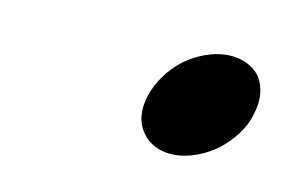

<svg xmlns="http://www.w3.org/2000/svg" viewBox="-31 -175 313 200"><g transform="rotate(10 125.5 -75.0)"><path d="M235 -75C240 -90 239 -104 232 -115C225 -125 212 -131 197 -131C182 -131 166 -125 152 -115C138 -104 128 -90 123 -75C118 -60 119 -46 127 -35C134 -25 146 -19 161 -19C176 -19 192 -25 206 -35C220 -46 231 -60 235 -75Z"/></g></svg>

Font: Nupuram Light Oblique
Style: Regular
Weight: 300
Designer: Santhosh Thottingal (santhosh.thottingal@gmail.com)
Foundry: SMC
Version: Version 1.000